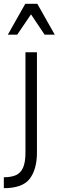

<svg xmlns="http://www.w3.org/2000/svg" viewBox="-38 -760 308 1003"><path d="M-18 223V166Q19 166 44 155.5Q69 145 82 117Q95 89 95 37V-487H155V37Q155 124 117.5 173.5Q80 223 -18 223ZM195 -579 124 -685 52 -579H3L94 -740H157L248 -579Z"/></svg>

Font: Inria Sans Light
Style: Regular
Weight: 300
Designer: Black Foundry Team
Foundry: Black Foundry
Version: Version 1.2; ttfautohint (v1.8.3)